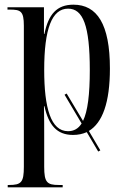

<svg xmlns="http://www.w3.org/2000/svg" viewBox="-20 -567 532 821"><path d="M13 234H248V224H232C181 224 169 213 169 146V27C169 -21 169 -65 168 -113H170C188 -32 223 10 292 10C314 10 333 6 351 -2L400 81L409 76L360 -7C418 -42 450 -128 450 -274C450 -464 395 -547 294 -547C223 -547 187 -506 170 -422H168V-536H12V-526H21C68 -526 82 -520 82 -457V146C82 213 71 224 18 224H13ZM271 -6C197 -6 169 -106 169 -268C169 -444 202 -530 271 -530C335 -530 364 -458 364 -267C364 -163 355 -91 335 -50L265 -167L256 -162L329 -39C315 -17 296 -6 271 -6Z"/></svg>

Font: Noto Serif Display ExtraCondensed
Style: Regular
Weight: 400
Width: 2
Designer: Monotype Design Team
Foundry: Monotype Imaging Inc.
Version: Version 2.009